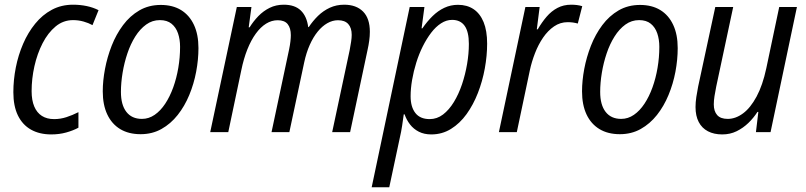

<svg xmlns="http://www.w3.org/2000/svg" viewBox="-20 -565 3446 821"><path d="M199.2 9.8Q148.9 9.8 112.5 -10.7Q76.2 -31.2 56.6 -71.3Q37.1 -111.3 37.1 -170.9Q37.1 -223.1 47.6 -276.4Q58.1 -329.6 78.9 -377.7Q99.6 -425.8 130.4 -463.6Q161.1 -501.5 201.7 -523.2Q242.2 -544.9 292.5 -544.9Q322.8 -544.9 350.6 -539.1Q378.4 -533.2 401.4 -521.5L375.5 -457.5Q358.9 -466.8 337.2 -472.9Q315.4 -479 292.5 -479Q250.5 -479 217.8 -451.9Q185.1 -424.8 162.1 -380.1Q139.2 -335.4 127.2 -282Q115.2 -228.5 115.2 -175.3Q115.2 -136.2 126.5 -109.6Q137.7 -83 159.2 -69.3Q180.7 -55.7 211.4 -55.7Q238.3 -55.7 263.9 -64Q289.6 -72.3 315.4 -85.4V-19Q293 -6.8 263.2 1.5Q233.4 9.8 199.2 9.8Z M581.1 8.8Q530.3 8.8 494.1 -12.9Q458 -34.7 438.7 -75.7Q419.4 -116.7 419.4 -174.3Q419.4 -219.7 429 -270.3Q438.5 -320.8 457.5 -369.4Q476.6 -418 506.1 -457.5Q535.6 -497.1 575.9 -520.5Q616.2 -543.9 667.5 -543.9Q718.3 -543.9 754.2 -522Q790 -500 809.3 -458.7Q828.6 -417.5 828.6 -359.4Q828.6 -310.1 818.8 -258.3Q809.1 -206.5 789.3 -158.7Q769.5 -110.8 739.7 -73.2Q710 -35.6 670.4 -13.4Q630.9 8.8 581.1 8.8ZM586.9 -56.6Q616.2 -56.6 641.4 -74Q666.5 -91.3 686.5 -121.6Q706.5 -151.9 720.7 -191.2Q734.9 -230.5 742.4 -274.9Q750 -319.3 750 -364.7Q750 -396.5 741.2 -422.4Q732.4 -448.2 713.4 -463.6Q694.3 -479 663.6 -479Q631.3 -479 605 -460Q578.6 -440.9 558.3 -408.7Q538.1 -376.5 524.7 -336.4Q511.2 -296.4 504.2 -253.7Q497.1 -210.9 497.1 -171.9Q497.1 -116.7 520.3 -86.7Q543.5 -56.6 586.9 -56.6Z M878.9 0 992.7 -535.2H1055.2L1043.5 -448.2H1047.4Q1063.5 -474.1 1084.7 -496.1Q1106 -518.1 1133.1 -531.5Q1160.2 -544.9 1193.4 -544.9Q1240.7 -544.9 1266.4 -520Q1292 -495.1 1297.9 -449.2H1300.3Q1317.4 -475.1 1339.8 -497.1Q1362.3 -519 1390.4 -532Q1418.5 -544.9 1451.7 -544.9Q1503.4 -544.9 1532.5 -515.6Q1561.5 -486.3 1561.5 -429.2Q1561.5 -410.6 1558.8 -391.1Q1556.2 -371.6 1551.8 -352.1L1477.1 0H1400.4L1475.1 -350.1Q1479 -370.1 1481.4 -386.7Q1483.9 -403.3 1483.9 -416Q1483.9 -445.8 1469.2 -462.2Q1454.6 -478.5 1425.3 -478.5Q1401.9 -478.5 1379.6 -465.8Q1357.4 -453.1 1338.4 -429.7Q1319.3 -406.2 1304.4 -372.8Q1289.6 -339.4 1280.8 -298.3L1217.3 0H1141.1L1216.3 -354Q1220.2 -373 1221.9 -388.4Q1223.6 -403.8 1223.6 -414.6Q1223.6 -444.8 1210.2 -461.7Q1196.8 -478.5 1167.5 -478.5Q1141.6 -478.5 1117.9 -463.9Q1094.2 -449.2 1074 -421.4Q1053.7 -393.6 1037.8 -354Q1022 -314.5 1011.7 -264.2L956.1 0Z M1569.3 235.8 1731.9 -535.2H1794.9L1782.7 -443.8H1786.1Q1806.6 -473.6 1829.8 -496.3Q1853 -519 1880.1 -531.7Q1907.2 -544.4 1938.5 -544.4Q1977.1 -544.4 2004.9 -525.9Q2032.7 -507.3 2047.9 -470.5Q2063 -433.6 2063 -378.4Q2063 -326.7 2053 -272Q2043 -217.3 2023.4 -167.2Q2003.9 -117.2 1975.1 -77.1Q1946.3 -37.1 1908.4 -13.7Q1870.6 9.8 1824.2 9.8Q1793.9 9.8 1771.2 -1.7Q1748.5 -13.2 1733.4 -32.7Q1718.3 -52.2 1710 -76.2H1706.5Q1703.6 -54.7 1699.5 -27.3Q1695.3 0 1690.4 20.5L1644.5 235.8ZM1817.4 -55.7Q1848.6 -55.7 1874.5 -75.4Q1900.4 -95.2 1920.9 -128.9Q1941.4 -162.6 1955.6 -204.6Q1969.7 -246.6 1977.3 -291.3Q1984.9 -335.9 1984.9 -377.4Q1984.9 -429.2 1966.8 -454.6Q1948.7 -480 1913.1 -480Q1888.7 -480 1866 -465.3Q1843.3 -450.7 1823.7 -425Q1804.2 -399.4 1787.8 -366.7Q1771.5 -334 1760 -297.1Q1748.5 -260.3 1742.2 -223.4Q1735.8 -186.5 1735.8 -153.3Q1735.8 -107.9 1756.1 -81.8Q1776.4 -55.7 1817.4 -55.7Z M2113.3 0 2226.6 -535.2H2287.6L2275.4 -439.5H2279.3Q2296.9 -469.7 2317.4 -493.7Q2337.9 -517.6 2363.8 -531.2Q2389.6 -544.9 2422.4 -544.9Q2434.6 -544.9 2446.5 -543.5Q2458.5 -542 2469.7 -538.6L2450.7 -464.4Q2439.9 -467.3 2429.4 -468.8Q2418.9 -470.2 2407.2 -470.2Q2375.5 -470.2 2349.1 -452.1Q2322.8 -434.1 2302.2 -404.1Q2281.7 -374 2267.6 -337.4Q2253.4 -300.8 2245.6 -264.2L2189.9 0Z M2630.4 8.8Q2579.6 8.8 2543.5 -12.9Q2507.3 -34.7 2488 -75.7Q2468.8 -116.7 2468.8 -174.3Q2468.8 -219.7 2478.3 -270.3Q2487.8 -320.8 2506.8 -369.4Q2525.9 -418 2555.4 -457.5Q2585 -497.1 2625.2 -520.5Q2665.5 -543.9 2716.8 -543.9Q2767.6 -543.9 2803.5 -522Q2839.4 -500 2858.6 -458.7Q2877.9 -417.5 2877.9 -359.4Q2877.9 -310.1 2868.2 -258.3Q2858.4 -206.5 2838.6 -158.7Q2818.8 -110.8 2789.1 -73.2Q2759.3 -35.6 2719.7 -13.4Q2680.2 8.8 2630.4 8.8ZM2636.2 -56.6Q2665.5 -56.6 2690.7 -74Q2715.8 -91.3 2735.8 -121.6Q2755.9 -151.9 2770 -191.2Q2784.2 -230.5 2791.7 -274.9Q2799.3 -319.3 2799.3 -364.7Q2799.3 -396.5 2790.5 -422.4Q2781.7 -448.2 2762.7 -463.6Q2743.7 -479 2712.9 -479Q2680.7 -479 2654.3 -460Q2627.9 -440.9 2607.7 -408.7Q2587.4 -376.5 2574 -336.4Q2560.5 -296.4 2553.5 -253.7Q2546.4 -210.9 2546.4 -171.9Q2546.4 -116.7 2569.6 -86.7Q2592.8 -56.6 2636.2 -56.6Z M3068.4 9.8Q3032.7 9.8 3007.1 -3.7Q2981.4 -17.1 2967.8 -43.2Q2954.1 -69.3 2954.1 -107.4Q2954.1 -127.4 2957.5 -150.1Q2960.9 -172.9 2965.3 -194.8L3038.6 -535.2H3115.2L3042.5 -194.3Q3038.1 -172.9 3035.2 -153.8Q3032.2 -134.8 3032.2 -118.7Q3032.2 -89.4 3046.6 -73Q3061 -56.6 3091.8 -56.6Q3125.5 -56.6 3157.2 -80.1Q3189 -103.5 3215.1 -151.9Q3241.2 -200.2 3256.8 -273.4L3312 -535.2H3387.7L3274.9 0H3212.4L3222.7 -86.4H3218.8Q3202.6 -61 3180.2 -39.3Q3157.7 -17.6 3129.9 -3.9Q3102.1 9.8 3068.4 9.8Z"/></svg>

Font: Open Sans SemiCondensed
Style: Italic
Weight: 400
Width: 4
Italic angle: -12°
Designer: Monotype Design Team
Foundry: Monotype Imaging Inc.
Version: Version 3.000